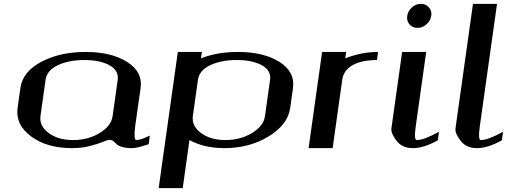

<svg xmlns="http://www.w3.org/2000/svg" viewBox="-20 -770 2664 998"><path d="M565.4 -167 591.8 -354.5Q598.6 -403.3 549.3 -430.7Q500 -458 418.9 -458Q337.9 -458 280.8 -431.2Q223.6 -404.3 216.8 -354.5L190.4 -167Q183.6 -115.2 232.9 -78.6Q282.2 -42 360.4 -42Q437.5 -42 498 -78.6Q558.6 -115.2 565.4 -167ZM683.6 -121.1Q672.9 -42 688.5 -42Q711.9 -42 758.8 -65.4L752.9 -20.5Q691.4 0 667 0Q633.8 0 612.8 -6.8Q591.8 -13.7 585 -21.5Q578.1 -29.3 569.3 -36.1Q560.5 -43 547.9 -43Q540 -43 514.2 -32.2Q488.3 -21.5 445.8 -10.7Q403.3 0 354.5 0Q223.6 0 141.6 -61Q59.6 -122.1 71.3 -208L85.9 -312.5Q97.7 -397.5 194.8 -448.7Q292 -500 424.8 -500Q558.6 -500 640.6 -448.2Q722.7 -396.5 710.9 -312.5Z M1029.3 -500 1024.4 -466.8Q1109.4 -500 1216.8 -500Q1350.6 -500 1432.6 -448.2Q1514.6 -396.5 1502.9 -312.5L1488.3 -208Q1475.6 -121.1 1375.5 -60.5Q1275.4 0 1146.5 0Q1041 0 964.8 -42L929.7 208H804.7L904.3 -500ZM1357.4 -167 1383.8 -354.5Q1390.6 -403.3 1341.3 -430.7Q1292 -458 1210.9 -458Q1129.9 -458 1072.8 -431.2Q1015.6 -404.3 1008.8 -354.5L982.4 -167Q975.6 -115.2 1024.9 -78.6Q1074.2 -42 1152.3 -42Q1229.5 -42 1290 -78.6Q1350.6 -115.2 1357.4 -167Z M1945.3 -500 1939.5 -458Q1861.3 -458 1813.5 -431.6Q1765.6 -405.3 1758.8 -354.5L1709 0H1584L1654.3 -500H1779.3L1774.4 -466.8Q1859.4 -500 1945.3 -500Z M2168 -750Q2193.4 -750 2209.5 -731.4Q2225.6 -712.9 2221.7 -687.5Q2217.8 -662.1 2196.8 -643.6Q2175.8 -625 2150.4 -625Q2124 -625 2108.4 -643.6Q2092.8 -662.1 2096.7 -687.5Q2100.6 -712.9 2121.1 -731.4Q2141.6 -750 2168 -750ZM2195.3 -500 2140.6 -110.4Q2130.9 -42 2146.5 -42Q2183.6 -42 2261.7 -85L2255.9 -41Q2183.6 0 2125 0Q2070.3 0 2040.5 -39.1Q2010.7 -78.1 2014.6 -103.5L2070.3 -500Z M2563.5 -750 2473.6 -110.4Q2463.9 -42 2479.5 -42Q2516.6 -42 2594.7 -85Q2594.7 -85 2588.9 -41Q2516.6 0 2458 0Q2403.3 0 2373.5 -39.1Q2343.8 -78.1 2347.7 -103.5L2438.5 -750Z"/></svg>

Font: okolaks
Style: BoldItalic
Weight: 600
Width: 8
Italic angle: -8°
Version: Version 000.6.0